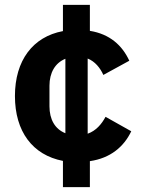

<svg xmlns="http://www.w3.org/2000/svg" viewBox="-20 -650 592 784"><path d="M347 114V8C431 -4 486 -51 516 -114L411 -173C395 -143 372 -116 338 -104V-411C368 -399 389 -373 402 -344L508 -402C479 -465 428 -511 347 -524V-630H237V-523C114 -500 41 -403 41 -258C41 -113 113 -17 237 7V114ZM182 -216V-300C182 -353 205 -393 247 -410V-106C204 -123 182 -163 182 -216Z"/></svg>

Font: IBM Plex Thai Looped
Style: Bold
Weight: 700
Designer: Mike Abbink, Paul van der Laan, Pieter van Rosmalen, Ben Mitchell, Mark Frömberg
Foundry: Bold Monday
Version: Version 1.0